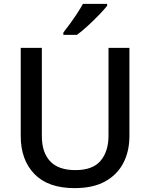

<svg xmlns="http://www.w3.org/2000/svg" viewBox="-20 -961 776 991"><path d="M648 -258Q648 -181 617 -120.5Q586 -60 523.5 -25Q461 10 365 10Q228 10 157.5 -63Q87 -136 87 -259V-714H196V-259Q196 -174 239 -128.5Q282 -83 369 -83Q459 -83 499.5 -131.5Q540 -180 540 -260V-714H648ZM533 -931Q518 -912 490.5 -883.5Q463 -855 432.5 -827Q402 -799 377 -781H307V-793Q322 -812 341 -838Q360 -864 378 -891.5Q396 -919 408 -941H533Z"/></svg>

Font: Noto Sans Thai Looped Medium
Style: Regular
Weight: 500
Designer: Sasikarn Vongin, Ben Mitchell
Foundry: The Fontpad Ltd
Version: Version 1.001; ttfautohint (v1.8.4.7-5d5b)